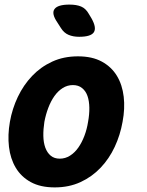

<svg xmlns="http://www.w3.org/2000/svg" viewBox="-20 -805 640 835"><path d="M218 10Q156 10 114 -13Q72 -36 48.5 -75.5Q25 -115 19 -166.5Q13 -218 23 -275Q33 -332 57.5 -383.5Q82 -435 119.5 -474.5Q157 -514 207 -537Q257 -560 319 -560Q381 -560 423 -537Q465 -514 488.5 -475Q512 -436 518 -384.5Q524 -333 513 -275Q503 -218 479 -166.5Q455 -115 417.5 -75.5Q380 -36 330 -13Q280 10 218 10ZM240 -115Q264 -115 284.5 -128Q305 -141 320.5 -163Q336 -185 347 -214Q358 -243 363 -275Q369 -308 368.5 -337Q368 -366 360.5 -387.5Q353 -409 337 -422Q321 -435 297 -435Q273 -435 252.5 -422Q232 -409 216.5 -387Q201 -365 190 -336Q179 -307 173 -275Q168 -243 168.5 -214Q169 -185 177 -163Q185 -141 200.5 -128Q216 -115 240 -115ZM245 -683 229 -708Q203 -746 217 -765.5Q231 -785 282 -785Q313 -785 333 -776.5Q353 -768 366 -745L378 -725Q401 -684 388 -664.5Q375 -645 324 -645Q298 -645 278 -653.5Q258 -662 245 -683Z"/></svg>

Font: Maple Mono NL ExtraBold
Style: Italic
Weight: 800
Italic angle: -10°
Monospace: yes
Designer: subframe7536
Version: Version 7.000